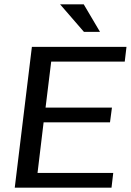

<svg xmlns="http://www.w3.org/2000/svg" viewBox="-20 -865 603 885"><path d="M494 0 502 -68H153L181 -301H487L496 -369H190L216 -581H555L563 -649H127L48 0ZM441 -718 366 -845H257L367 -718Z"/></svg>

Font: Gamestation Display
Style: Italic
Weight: 400
Designer: Jonas Hecksher
Foundry: Jonas Hecksher, Playtypeª, e-types AS
Version: Version 1.003